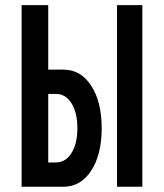

<svg xmlns="http://www.w3.org/2000/svg" viewBox="-20 -713 626 733"><path d="M62.5 0V-693.4H164.1V-447.3H221.7Q288.1 -447.3 328.1 -386Q368.2 -324.7 368.2 -223.6Q368.2 -122.6 328.1 -61.3Q288.1 0 221.7 0ZM426.8 0V-693.4H523.4V0ZM164.1 -92.8H193.4Q230.5 -92.8 252.9 -128.7Q275.4 -164.6 275.4 -223.6Q275.4 -283.2 252.9 -318.8Q230.5 -354.5 193.4 -354.5H164.1Z"/></svg>

Font: CaskaydiaCove NFP
Style: Regular
Weight: 400
Designer: Aaron Bell
Foundry: Saja Typeworks
Version: Version 2111.001; VTT 6.35;Nerd Fonts 3.1.1